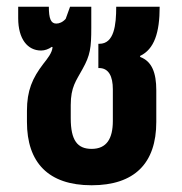

<svg xmlns="http://www.w3.org/2000/svg" viewBox="-20 -537 539 570"><path d="M252 13C379 13 444 -52 444 -175V-269C444 -321 431 -355 396 -368V-371C438 -391 454 -440 454 -517H325C325 -463 319 -407 275 -407H272V-335H274C303 -335 315 -310 315 -272V-178C315 -126 297 -95 252 -95C210 -95 190 -120 190 -186V-225C190 -279 206 -297 225 -332C248 -373 251 -395 251 -455V-517H188L175 -481C166 -471 156 -467 147 -467C131 -467 125 -482 125 -517H34V-483C34 -421 62 -387 102 -387C113 -387 124 -391 134 -398L136 -397C135 -380 120 -362 109 -348C76 -305 60 -268 60 -208V-175C60 -55 123 13 252 13Z"/></svg>

Font: Noto Sans Thai UI ExtCond
Style: Bold
Weight: 700
Width: 2
Designer: Monotype Design Team
Foundry: Monotype Imaging Inc.
Version: Version 2.000